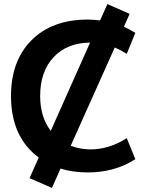

<svg xmlns="http://www.w3.org/2000/svg" viewBox="-20 -836 743 942"><path d="M229 -194 422 -627Q309 -626 243 -555.5Q177 -485 177 -365Q177 -262 229 -194ZM327 -121Q374 -103 424 -103Q515 -103 602 -158L644 -55Q543 10 411 10Q337 10 277 -9L235 86L125 38L170 -63Q34 -164 34 -365Q34 -538 135 -639Q236 -740 411 -740Q431 -740 471 -736L507 -816L616 -768L588 -705Q614 -693 644 -675L602 -572Q575 -589 543 -603Z"/></svg>

Font: M PLUS 1p
Style: Bold
Weight: 700
Version: Version 1.062